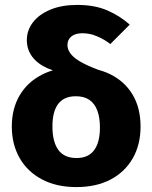

<svg xmlns="http://www.w3.org/2000/svg" viewBox="-20 -740 618 780"><path d="M290 20Q209 20 150 -11.5Q91 -43 59.5 -98.5Q28 -154 28 -226Q28 -298 59.5 -352Q91 -406 150 -436.5Q209 -467 291 -467Q370 -467 428.5 -438Q487 -409 519 -355Q551 -301 551 -226Q551 -151 518.5 -95.5Q486 -40 428 -10Q370 20 290 20ZM291 -98Q339 -98 362.5 -130Q386 -162 386 -222Q386 -262 375.5 -290.5Q365 -319 343.5 -334Q322 -349 288 -349Q193 -349 193 -226Q193 -164 217 -131Q241 -98 291 -98ZM276 -438Q216 -444 174.5 -462Q133 -480 111 -509.5Q89 -539 89 -577Q89 -617 114 -649.5Q139 -682 185 -701Q231 -720 294 -720Q365 -720 416.5 -697.5Q468 -675 507 -640L428 -561Q406 -579 375.5 -592Q345 -605 315 -605Q286 -605 270 -592Q254 -579 254 -557Q254 -537 269.5 -518.5Q285 -500 319 -482.5Q353 -465 408 -446Z"/></svg>

Font: Moderustic
Style: Bold
Weight: 700
Designer: Tural Alisoy
Foundry: TAFT Foundry
Version: Version 2.120